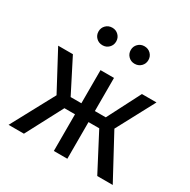

<svg xmlns="http://www.w3.org/2000/svg" viewBox="-170 -926 1070 1084"><g transform="rotate(30 364.5 -384.0)"><path d="M553 -280 704 0H603L478 -239H408V0H320V-239H251L125 0H25L176 -280L44 -527H140L250 -311H320V-527H408V-311H479L590 -527H685ZM316 -711Q316 -687 299.5 -670.5Q283 -654 259 -654Q234 -654 217.5 -670.5Q201 -687 201 -711Q201 -735 217.5 -751.5Q234 -768 259 -768Q283 -768 299.5 -751.5Q316 -735 316 -711ZM526 -711Q526 -687 509.5 -670.5Q493 -654 468 -654Q444 -654 427.5 -670.5Q411 -687 411 -711Q411 -735 427.5 -751.5Q444 -768 468 -768Q493 -768 509.5 -751.5Q526 -735 526 -711Z"/></g></svg>

Font: Fira Sans
Style: Regular
Weight: 400
Designer: bBox Type GmbH & Carrois Corporate GbR & Edenspiekermann AG
Foundry: bBox Type GmbH & Carrois Corporate GbR & Edenspiekermann AG
Version: Version 4.301